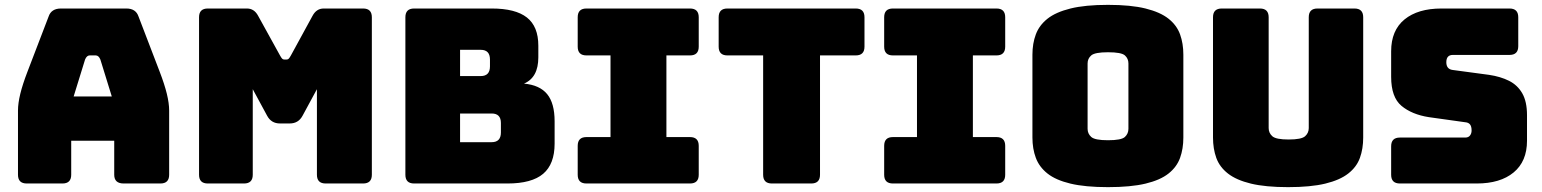

<svg xmlns="http://www.w3.org/2000/svg" viewBox="-20 -755 6343 790"><path d="M273 -36Q273 0 237 0H90Q54 0 54 -36V-300Q54 -330 63.5 -369Q73 -408 93 -460L180 -687Q191 -720 231 -720H500Q539 -720 550 -687L637 -460Q657 -408 666.5 -369Q676 -330 676 -300V-36Q676 0 640 0H489Q450 0 450 -36V-176H273ZM330 -510 283 -358H440L393 -510Q386 -527 374 -527H349Q337 -527 330 -510Z M984 0H835Q799 0 799 -36V-684Q799 -720 835 -720H996Q1026 -720 1042 -690L1132 -527Q1137 -518 1140.5 -514Q1144 -510 1150 -510H1159Q1165 -510 1168.5 -514Q1172 -518 1177 -527L1266 -690Q1282 -720 1312 -720H1474Q1510 -720 1510 -684V-36Q1510 0 1474 0H1320Q1284 0 1284 -36V-388L1225 -279Q1208 -247 1172 -247H1132Q1096 -247 1079 -279L1020 -388V-36Q1020 0 984 0Z M2068 0H1684Q1648 0 1648 -36V-684Q1648 -720 1684 -720H2003Q2101 -720 2148 -683Q2195 -646 2195 -567V-519Q2195 -436 2136 -411Q2201 -405 2231.5 -367.5Q2262 -330 2262 -256V-164Q2262 -80 2215 -40Q2168 0 2068 0ZM1873 -288V-170H2003Q2041 -170 2041 -210V-249Q2041 -288 2003 -288ZM1873 -550V-442H1958Q1996 -442 1996 -482V-510Q1996 -550 1958 -550Z M2393 0Q2357 0 2357 -36V-155Q2357 -191 2393 -191H2492V-527H2393Q2357 -527 2357 -563V-684Q2357 -720 2393 -720H2819Q2855 -720 2855 -684V-563Q2855 -527 2819 -527H2722V-191H2819Q2855 -191 2855 -155V-36Q2855 0 2819 0Z M3318 0H3156Q3120 0 3120 -36V-527H2973Q2937 -527 2937 -563V-684Q2937 -720 2973 -720H3501Q3537 -720 3537 -684V-563Q3537 -527 3501 -527H3354V-36Q3354 0 3318 0Z M3654 0Q3618 0 3618 -36V-155Q3618 -191 3654 -191H3753V-527H3654Q3618 -527 3618 -563V-684Q3618 -720 3654 -720H4080Q4116 -720 4116 -684V-563Q4116 -527 4080 -527H3983V-191H4080Q4116 -191 4116 -155V-36Q4116 0 4080 0Z M4849 -189Q4849 -143 4835.5 -105.5Q4822 -68 4788 -41Q4754 -14 4693.5 0.5Q4633 15 4539 15Q4445 15 4384.5 0.5Q4324 -14 4290 -41Q4256 -68 4242 -105.5Q4228 -143 4228 -189V-530Q4228 -576 4242 -613.5Q4256 -651 4290 -678Q4324 -705 4384.5 -720Q4445 -735 4539 -735Q4633 -735 4693.5 -720Q4754 -705 4788 -678Q4822 -651 4835.5 -613.5Q4849 -576 4849 -530ZM4455 -225Q4455 -205 4470 -191.5Q4485 -178 4539 -178Q4594 -178 4608.5 -191.5Q4623 -205 4623 -225V-494Q4623 -514 4608.5 -527Q4594 -540 4539 -540Q4485 -540 4470 -527Q4455 -514 4455 -494Z M5589 -189Q5589 -143 5575.5 -105.5Q5562 -68 5527.5 -41Q5493 -14 5433 0.5Q5373 15 5280 15Q5187 15 5127 0.5Q5067 -14 5032.5 -41Q4998 -68 4984.5 -105.5Q4971 -143 4971 -189V-684Q4971 -720 5007 -720H5164Q5200 -720 5200 -684V-228Q5200 -208 5215 -194.5Q5230 -181 5282 -181Q5335 -181 5350 -194.5Q5365 -208 5365 -228V-684Q5365 -720 5401 -720H5553Q5589 -720 5589 -684Z M6056 0H5740Q5704 0 5704 -36V-153Q5704 -189 5740 -189H6009Q6022 -189 6028.5 -197.5Q6035 -206 6035 -218Q6035 -235 6028.5 -243Q6022 -251 6009 -252L5859 -273Q5789 -284 5746.5 -319.5Q5704 -355 5704 -439V-544Q5704 -630 5759 -675Q5814 -720 5911 -720H6191Q6227 -720 6227 -684V-565Q6227 -529 6191 -529H5958Q5931 -529 5931 -499Q5931 -470 5958 -467L6107 -447Q6154 -440 6189 -422.5Q6224 -405 6243.5 -371Q6263 -337 6263 -281V-176Q6263 -91 6208 -45.5Q6153 0 6056 0Z"/></svg>

Font: Bungee Tint
Style: Regular
Weight: 400
Designer: David Jonathan Ross
Foundry: David Jonathan Ross
Version: Version 2.001